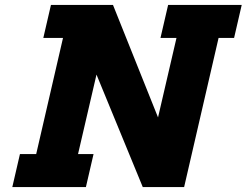

<svg xmlns="http://www.w3.org/2000/svg" viewBox="-20 -760 1002 780"><path d="M663 -740H962L931 -606H868L728 0H560L372 -457L297 -134H360L329 0H30L61 -134H127L236 -606H156L187 -740H439L622 -283L697 -606H632Z"/></svg>

Font: Arvo
Style: Bold Italic
Weight: 700
Italic angle: -13°
Designer: Anton Koovit (Cyrillic Expansion: Cyreal)
Foundry: Anton Koovit, Yassin Baggar
Version: Version 3.000